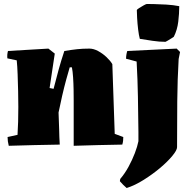

<svg xmlns="http://www.w3.org/2000/svg" viewBox="-20 -726 968 964"><path d="M24 6Q18 -17 18 -38L68 -49Q70 -79 71 -115Q72 -151 72 -189Q72 -225 71 -268.5Q70 -312 68.5 -353.5Q67 -395 64 -423L17 -433Q15 -452 20 -470Q71 -473 121.5 -476Q172 -479 223 -482L255 -457L229 -284L249 -280Q263 -335 275 -378.5Q287 -422 303 -470Q340 -476 367.5 -479Q395 -482 429 -482Q450 -482 473 -469.5Q496 -457 515 -439Q534 -421 544 -404Q547 -316 550 -229Q553 -142 556 -54L599 -38Q599 -28 598 -19Q597 -10 594 0Q533 1 472 2.5Q411 4 350 6V-221Q350 -245 349.5 -276Q349 -307 347 -337.5Q345 -368 341 -388H330Q323 -365 312.5 -326.5Q302 -288 292 -244.5Q282 -201 274 -161L277 -77L278 -39Q279 -29 279 -19.5Q279 -10 280 0Q216 1 152 2.5Q88 4 24 6ZM616 218Q599 204 582 184Q582 181 582.5 178Q583 175 584 172Q607 145 625.5 111Q644 77 657 43Q670 9 675 -17V-64Q674 -154 672.5 -240Q671 -326 666 -417Q653 -421 640 -424Q627 -427 613 -431Q613 -451 619 -470L867 -482L884 -465L877 -430Q871 -328 870 -218.5Q869 -109 869 13Q869 28 845 57Q821 86 783 118Q746 149 701.5 177Q657 205 616 218ZM682 -531Q677 -549 673.5 -578.5Q670 -608 668.5 -635.5Q667 -663 667 -675Q667 -678 678.5 -685.5Q690 -693 702 -699.5Q714 -706 717 -706Q726 -706 753 -705.5Q780 -705 815 -703Q850 -701 880 -695Q880 -658 875 -617Q870 -576 853 -542Q853 -541 842.5 -534.5Q832 -528 822 -522Q812 -516 811 -516Q779 -516 746.5 -521Q714 -526 682 -531Z"/></svg>

Font: Labrada Black
Style: Regular
Weight: 900
Designer: Mercedes Jáuregui
Foundry: Omnibus-Type Team
Version: Version 1.000; ttfautohint (v1.8.4.7-5d5b)